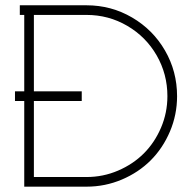

<svg xmlns="http://www.w3.org/2000/svg" viewBox="-20 -699 718 719"><path d="M106.9 -36.1H304.2Q366.2 -36.1 422.1 -60.1Q478 -84 518.6 -124.5Q559.1 -165 583 -220.9Q606.9 -276.9 606.9 -338.9Q606.9 -421.4 566.7 -491.5Q526.4 -561.5 456.5 -602.3Q386.7 -643.1 304.2 -643.1H106.9V-356.9H286.1V-320.8H106.9ZM70.8 -643.1H54.2V-679.2H70.8H89.8H304.2Q396.5 -679.2 474.6 -633.5Q552.7 -587.9 597.9 -509.8Q643.1 -431.6 643.1 -338.9Q643.1 -269.5 616.5 -206.8Q589.8 -144 544.4 -98.6Q499 -53.2 436.3 -26.6Q373.5 0 304.2 0H70.8V-320.8H36.1V-356.9H70.8Z"/></svg>

Font: RawengulkPcs
Style: Regular
Weight: 400
Version: Version 0.92